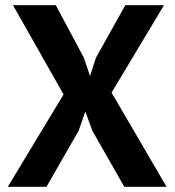

<svg xmlns="http://www.w3.org/2000/svg" viewBox="-20 -720 673 740"><path d="M225 -356 30 -700H195L303 -498L327 -427L350 -498L463 -700H612L410 -363L622 0H459L336 -216L309 -290L283 -216L159 0H10Z"/></svg>

Font: PT Sans
Style: Bold
Weight: 700
Version: Version 2.003W OFL; ttfautohint (v1.6)